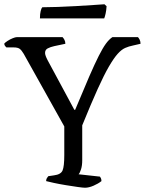

<svg xmlns="http://www.w3.org/2000/svg" viewBox="-23 -879 678 899"><path d="M375 0Q366 0 341 -3.5Q316 -7 285.5 -12Q255 -17 229.5 -22.5Q204 -28 193 -31Q193 -39 196.5 -45Q200 -51 203 -54L230 -58Q262 -62 270 -81Q278 -100 278 -153V-287L88 -627Q78 -644 69 -650.5Q60 -657 41 -657H7Q5 -659 1 -663.5Q-3 -668 -3 -675Q1 -680 12.5 -687.5Q24 -695 36.5 -700Q49 -705 55 -705H270Q274 -701 278.5 -693Q283 -685 283 -674L231 -663Q213 -659 200.5 -652.5Q188 -646 188 -631Q188 -620 200 -597L325 -365H329Q368 -459 394.5 -520Q421 -581 439.5 -617.5Q458 -654 472.5 -674Q487 -694 503 -705H623Q627 -701 631 -693Q635 -685 635 -674L600 -666Q580 -662 563 -654.5Q546 -647 528 -627Q510 -607 487 -567.5Q464 -528 434 -461.5Q404 -395 362 -292V-128Q362 -104 356.5 -86.5Q351 -69 345 -63L445 -52Q447 -50 449.5 -44.5Q452 -39 452 -31Q437 -19 415 -9.5Q393 0 375 0ZM164 -793Q164 -814 167.5 -827.5Q171 -841 175 -845Q205 -845 247.5 -846.5Q290 -848 334 -850.5Q378 -853 413.5 -855.5Q449 -858 466 -859L476 -850Q475 -831 471.5 -815.5Q468 -800 465 -793Z"/></svg>

Font: Texturina 72pt
Style: Regular
Weight: 400
Designer: Guillermo Torres Carreño
Foundry: Omnibus-Type
Version: Version 1.002; ttfautohint (v1.8.3)